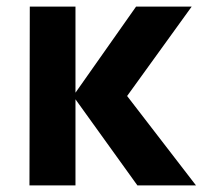

<svg xmlns="http://www.w3.org/2000/svg" viewBox="-20 -560 612 580"><path d="M208 0V-260L395 0H572L364 -270L559 -540H391L208 -280V-540H70L69 0Z"/></svg>

Font: Manrope ExtraBold
Style: Regular
Weight: 800
Designer: Mikhail Sharanda
Foundry: Mikhail Sharanda
Version: Version 4.505